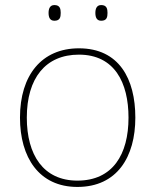

<svg xmlns="http://www.w3.org/2000/svg" viewBox="-20 -780 615 759"><path d="M172 -729C172 -712 177 -698 195 -698C217 -698 220 -712 220 -729C220 -745 217 -760 195 -760C177 -760 172 -745 172 -729ZM357 -729C357 -712 362 -698 380 -698C402 -698 405 -712 405 -729C405 -745 402 -760 380 -760C362 -760 357 -745 357 -729ZM515 -315C515 -468 451 -589 292 -589C145 -589 59 -483 59 -315C59 -158 134 -41 286 -41C443 -41 515 -160 515 -315ZM86 -315C86 -471 160 -564 292 -564C433 -564 488 -453 488 -315C488 -170 426 -66 286 -66C151 -66 86 -168 86 -315Z"/></svg>

Font: Noto Sans Tamil UI Thin
Style: Regular
Weight: 100
Designer: Jelle Bosma - Monotype Design Team
Foundry: Monotype Imaging Inc.
Version: Version 2.004